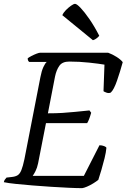

<svg xmlns="http://www.w3.org/2000/svg" viewBox="-28 -978 658 998"><path d="M399 0Q371 0 329 -2Q287 -4 238.5 -7Q190 -10 142 -14Q94 -18 54.5 -22Q15 -26 -8 -31Q-7 -38 -3 -44Q1 -50 6 -55L33 -58Q52 -60 63.5 -67Q75 -74 83 -93.5Q91 -113 99 -151L182 -577Q188 -609 197.5 -629.5Q207 -650 215 -656H124Q121 -658 118.5 -662.5Q116 -667 116 -675Q122 -680 135.5 -687Q149 -694 162 -699Q175 -704 181 -704H534Q556 -696 577.5 -682.5Q599 -669 610 -655Q596 -604 580 -558Q564 -512 548 -497Q538 -492 525.5 -496.5Q513 -501 510 -504L515 -642Q486 -647 435 -652.5Q384 -658 332 -658Q296 -658 280.5 -636Q265 -614 258 -580L221 -389Q262 -389 295.5 -391Q329 -393 362.5 -396.5Q396 -400 437 -404L446 -392Q435 -353 425 -338H211L170 -129Q165 -105 156.5 -88.5Q148 -72 142 -64H408L489 -223Q502 -223 513.5 -218.5Q525 -214 525 -209Q523 -186 515.5 -155.5Q508 -125 499 -94.5Q490 -64 483 -43Q473 -35 457 -25Q441 -15 424.5 -8Q408 -1 399 0ZM455 -769 296 -899Q302 -913 315 -926Q328 -939 341.5 -948.5Q355 -958 362 -958Q371 -958 391 -937Q411 -916 437 -878.5Q463 -841 488 -792Q484 -787 475 -779.5Q466 -772 455 -769Z"/></svg>

Font: Texturina Light
Style: Italic
Weight: 300
Italic angle: -11°
Designer: Guillermo Torres Carreño
Foundry: Omnibus-Type
Version: Version 1.002; ttfautohint (v1.8.3)